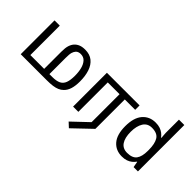

<svg xmlns="http://www.w3.org/2000/svg" viewBox="-65 -1386 2224 2224"><g transform="rotate(45 1046.5 -274.0)"><path d="M580 -566Q655 -566 703 -527.5Q751 -489 774 -420.5Q797 -352 797 -262Q797 -192 782 -142Q767 -92 734 -60Q711 -37 681 -24Q651 -11 610.5 -5.5Q570 0 512 0H88V-554H174V-72H400V-355Q400 -417 411.5 -453.5Q423 -490 445 -515Q468 -540 500 -553Q532 -566 580 -566ZM578 -494Q561 -494 545 -488.5Q529 -483 518 -471Q502 -453 494 -426.5Q486 -400 486 -338V-72H533Q601 -72 639 -91Q677 -110 693 -153Q709 -196 709 -267Q709 -331 695.5 -382Q682 -433 653.5 -463.5Q625 -494 578 -494Z M1089 212 1032 159 1225 -24V-482H1032V0H946V-554H1481V-482H1311V0Z M1753 10Q1653 10 1593 -59.5Q1533 -129 1533 -267Q1533 -405 1593.5 -475.5Q1654 -546 1754 -546Q1796 -546 1827 -535.5Q1858 -525 1881 -507Q1904 -489 1920 -467H1926Q1925 -480 1922.5 -505.5Q1920 -531 1920 -546V-760H2008V0H1937L1924 -72H1920Q1904 -49 1881 -30.5Q1858 -12 1826.5 -1Q1795 10 1753 10ZM1767 -63Q1852 -63 1886.5 -109.5Q1921 -156 1921 -250V-266Q1921 -366 1888 -419.5Q1855 -473 1766 -473Q1695 -473 1659.5 -416.5Q1624 -360 1624 -265Q1624 -169 1659.5 -116Q1695 -63 1767 -63Z"/></g></svg>

Font: ltamil05
Style: Book
Weight: 400
Designer: Jelle Bosma - Monotype Design Team
Foundry: Monotype Imaging Inc.
Version: Version 2.003